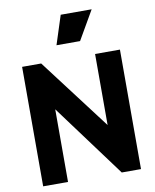

<svg xmlns="http://www.w3.org/2000/svg" viewBox="-106 -1099 954 1179"><g transform="rotate(-10 371.0 -509.5)"><path d="M444 -839 548 -1019H355L297 -839ZM221 0V-453L556 0H676V-745H521V-302L185 -745H66V0Z"/></g></svg>

Font: Plus Jakarta Sans ExtraBold
Style: Regular
Weight: 800
Designer: Gumpita Rahayu
Foundry: Tokotype
Version: Version 2.071;gftools[0.9.30]